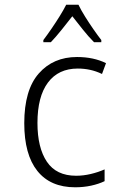

<svg xmlns="http://www.w3.org/2000/svg" viewBox="-20 -785 540 815"><path d="M299 10Q194 10 138.5 -59.5Q83 -129 83 -262Q83 -403 144.5 -473Q206 -543 307 -543Q377 -543 430 -517L413 -471Q388 -483 362.5 -488.5Q337 -494 310 -494Q228 -494 183.5 -434.5Q139 -375 139 -263Q139 -158 179 -98.5Q219 -39 303 -39Q334 -39 365.5 -46.5Q397 -54 424 -66V-16Q399 -4 367 3Q335 10 299 10ZM164 -615Q180 -636 198.5 -663Q217 -690 233.5 -716.5Q250 -743 261 -765H313Q324 -742 341.5 -714Q359 -686 377.5 -659.5Q396 -633 410 -615V-606H379Q356 -629 332.5 -658.5Q309 -688 287 -716Q266 -689 241.5 -658.5Q217 -628 196 -606H164Z"/></svg>

Font: Noto Sans Mono ExtraCondensed Light
Style: Regular
Weight: 300
Width: 2
Designer: Monotype Design Team
Foundry: Monotype Imaging Inc.
Version: Version 2.014; ttfautohint (v1.8.4.7-5d5b)